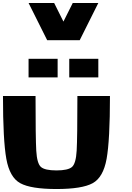

<svg xmlns="http://www.w3.org/2000/svg" viewBox="-20 -1270 884 1290"><path d="M500 -625H718.8Q718.8 -328.1 696.3 -203.1Q673.8 -78.1 602.5 -39.1Q531.2 0 359.4 0Q187.5 0 116.2 -39.1Q44.9 -78.1 22.5 -203.1Q0 -328.1 0 -625H218.8Q218.8 -343.8 223.6 -257.8Q228.5 -171.9 254.9 -148.4Q281.2 -125 359.4 -125Q437.5 -125 463.9 -148.4Q490.2 -171.9 495.1 -257.8Q500 -343.8 500 -625ZM343.8 -1250 406.2 -1125 468.8 -1250H640.6L515.6 -1000H296.9L171.9 -1250ZM640.6 -875V-750H445.3V-875ZM367.2 -875V-750H171.9V-875Z"/></svg>

Font: CraftyPE
Style: Regular
Weight: 400
Designer: Erek Butcher
Foundry: Haunted Coop
Version: Version 0.018;April 4, 2024;FontCreator 15.0.0.2962 64-bit